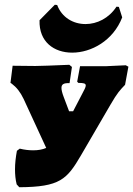

<svg xmlns="http://www.w3.org/2000/svg" viewBox="-20 -780 559 806"><path d="M493 -707 479 -751 469 -752C437 -703 387 -679 339 -679C288 -679 240 -706 220 -759L210 -760L146 -695C143 -604 207 -559 283 -559C363 -559 455 -609 493 -707ZM508 -506C471 -505 437 -502 423 -502H316L304 -437L309 -432C331 -432 340 -430 340 -421C340 -414 334 -403 325 -386L287 -313H270L247 -374C241 -390 238 -402 238 -411C238 -426 247 -432 272 -431L282 -499L271 -508C202 -505 147 -503 128 -503C119 -503 91 -503 33 -504L24 -432L29 -429C50 -413 65 -394 79 -365L174 -159C158 -152 140 -149 119 -149C102 -149 83 -151 63 -156L51 -147C46 -120 43 -94 43 -69C43 -47 45 -26 50 -6L61 6C232 5 261 -27 320 -128L444 -341C473 -391 484 -402 505 -424L519 -500Z"/></svg>

Font: Alegreya SC Black
Style: Italic
Weight: 900
Italic angle: -7°
Designer: Juan Pablo del Peral
Foundry: Huerta Tipografica
Version: Version 2.007;PS 002.007;hotconv 1.0.88;makeotf.lib2.5.64775